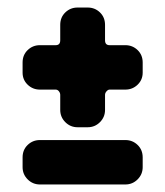

<svg xmlns="http://www.w3.org/2000/svg" viewBox="-20 -490 439 510"><path d="M359 -297Q359 -278 345.5 -265Q332 -252 313 -252H271Q267 -252 263 -247.5Q259 -243 259 -238V-198Q259 -179 245.5 -165.5Q232 -152 213 -152H186Q167 -152 153.5 -165.5Q140 -179 140 -198V-238Q140 -243 136.5 -247.5Q133 -252 128 -252H86Q67 -252 53.5 -265Q40 -278 40 -297V-324Q40 -344 53.5 -357Q67 -370 86 -370H128Q140 -370 140 -383V-424Q140 -444 153.5 -457Q167 -470 186 -470H213Q232 -470 245.5 -457Q259 -444 259 -424V-383Q259 -370 271 -370H313Q332 -370 345.5 -357Q359 -344 359 -324ZM359 -46Q359 -27 345.5 -13.5Q332 0 313 0H86Q67 0 53.5 -13.5Q40 -27 40 -46V-72Q40 -92 53.5 -105Q67 -118 86 -118H313Q332 -118 345.5 -105Q359 -92 359 -72Z"/></svg>

Font: Monomaniac One
Style: Regular
Weight: 400
Version: Version 1.000; ttfautohint (v1.8.3)